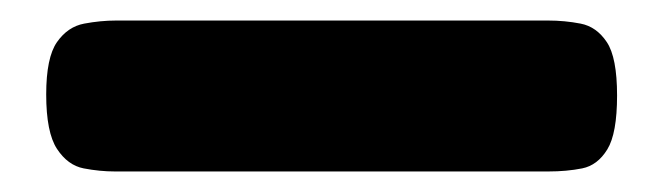

<svg xmlns="http://www.w3.org/2000/svg" viewBox="-20 -350 646 187"><path d="M92 -183Q77 -183 61.5 -186Q46 -189 35.5 -205Q25 -221 25 -258Q25 -294 35.5 -309Q46 -324 62 -327Q78 -330 93 -330H514Q530 -330 545.5 -327Q561 -324 571 -309Q581 -294 581 -257Q581 -220 571.5 -204.5Q562 -189 547 -186Q532 -183 514 -183Z"/></svg>

Font: Fredoka Expanded
Style: Bold
Weight: 700
Width: 7
Designer: Ben Nathan
Foundry: Milena B. Brandão, Ben Nathan
Version: Version 2.001